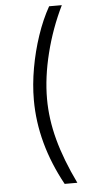

<svg xmlns="http://www.w3.org/2000/svg" viewBox="-61 -807 469 978"><g transform="rotate(-5 174.0 -318.0)"><path d="M109.9 -303.2Q109.9 -381.8 124.8 -465.6Q139.6 -549.3 166.3 -628.7Q192.9 -708 229 -772H293.9Q238.3 -658.2 207.8 -535.4Q177.2 -412.6 177.2 -303.2Q177.2 -200.2 205.8 -93.5Q234.4 13.2 293.9 136.2H229Q109.9 -81.1 109.9 -303.2Z"/></g></svg>

Font: Inter Light
Style: Regular
Weight: 300
Designer: Rasmus Andersson
Foundry: rsms
Version: Version 4.000;git-a52131595